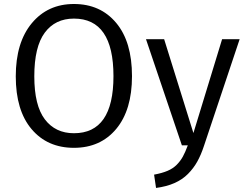

<svg xmlns="http://www.w3.org/2000/svg" viewBox="-20 -720 1218 951"><path d="M346.2 -700.2Q477.1 -700.2 555.4 -606.7Q633.8 -513.2 633.8 -342.8Q633.8 -175.3 555.7 -81.5Q477.5 12.2 346.2 12.2Q214.8 12.2 136.5 -80.3Q58.1 -172.9 58.1 -341.8Q58.1 -509.3 137.2 -604.7Q216.3 -700.2 346.2 -700.2ZM346.2 -627.9Q253.4 -627.9 201.7 -558.1Q149.9 -488.3 149.9 -341.8Q149.9 -197.8 202.1 -128.9Q254.4 -60.1 346.2 -60.1Q542 -60.1 542 -342.8Q542 -627.9 346.2 -627.9ZM1167 -525.9 990.2 2.9Q975.6 47.4 957 80.6Q938.5 113.8 910.9 141.6Q883.3 169.4 844 186.8Q804.7 204.1 752.9 210.9L743.2 145Q782.7 137.7 809.8 126.2Q836.9 114.7 855.5 95.9Q874 77.1 885.7 55.7Q897.5 34.2 910.2 0H880.9L703.1 -525.9H793L938 -61L1080.1 -525.9Z"/></svg>

Font: Fira Sans Book
Style: Regular
Weight: 350
Designer: Carrois Corporate & Edenspiekermann AG
Foundry: Carrois Corporate GbR & Edenspiekermann AG
Version: Version 4.203;PS 004.203;hotconv 1.0.88;makeotf.lib2.5.64775